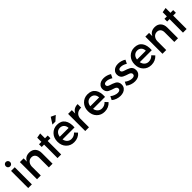

<svg xmlns="http://www.w3.org/2000/svg" viewBox="452 -2483 4213 4213"><g transform="rotate(-45 2558.5 -376.5)"><path d="M202 -684Q202 -655 182.5 -635.5Q163 -616 134.5 -616Q106 -616 87 -635.5Q68 -655 68 -684Q68 -714 87 -733.5Q106 -753 134.5 -753Q163 -753 182.5 -733.5Q202 -714 202 -684ZM78 -532H192V0H78Z M644 -536Q731 -536 782.5 -481Q834 -426 834 -331V0H719V-299Q719 -359 688 -393.5Q657 -428 603 -428Q545 -427 509 -387Q473 -347 468 -283V0H352V-532H468V-430Q516 -536 644 -536Z M1111 -173V-10H998L1064 -100ZM1000 -514H1110V-434H1000ZM925 -512H1196V-428H925ZM1000 -642 1111 -662V-10H998ZM999 -10 1111 -173V-10ZM1052 -39 1086 -31Q1068 -21 1068 -22Q1068 -22 1069 -24Q1072 -38 1052 -39ZM1114 -658Z M1641 -707 1531 -609H1439L1534 -757ZM1504 -536Q1630 -536 1689 -452.5Q1748 -369 1738 -222H1366Q1378 -160 1418 -124.5Q1458 -89 1514 -89Q1594 -89 1651 -151L1712 -86Q1630 4 1506 4Q1394 4 1322 -71Q1250 -146 1250 -265Q1250 -384 1322.5 -459.5Q1395 -535 1504 -536ZM1364 -306H1638Q1635 -370 1599 -407Q1563 -444 1504 -444Q1448 -444 1410 -407Q1372 -370 1364 -306Z M1964 -426Q2018 -536 2148 -536V-426Q2069 -430 2019.5 -389Q1970 -348 1964 -278V0H1848V-532H1964Z M2451 -536Q2577 -536 2636 -452.5Q2695 -369 2685 -222H2313Q2325 -160 2365 -124.5Q2405 -89 2461 -89Q2541 -89 2598 -151L2659 -86Q2577 4 2453 4Q2341 4 2269 -71Q2197 -146 2197 -265Q2197 -384 2269.5 -459.5Q2342 -535 2451 -536ZM2311 -306H2585Q2582 -370 2546 -407Q2510 -444 2451 -444Q2395 -444 2357 -407Q2319 -370 2311 -306Z M3089 -398Q3013 -445 2944 -445Q2874 -445 2874 -392Q2874 -369 2893.5 -353.5Q2913 -338 2943 -330Q2973 -322 3007 -308.5Q3041 -295 3070.5 -279.5Q3100 -264 3119 -231.5Q3138 -199 3137 -154Q3137 -102 3108 -65Q3079 -28 3036.5 -12Q2994 4 2943 4Q2888 4 2832.5 -15.5Q2777 -35 2738 -70L2779 -152Q2813 -122 2860 -104Q2907 -86 2947 -86Q2982 -86 3003.5 -100Q3025 -114 3025 -143Q3026 -168 3007 -185.5Q2988 -203 2959 -211Q2930 -219 2896 -232Q2862 -245 2832.5 -259.5Q2803 -274 2784 -306Q2765 -338 2765 -383Q2765 -434 2793 -470Q2821 -506 2862 -521.5Q2903 -537 2952 -537Q2998 -537 3046.5 -522.5Q3095 -508 3131 -483Z M3537 -398Q3461 -445 3392 -445Q3322 -445 3322 -392Q3322 -369 3341.5 -353.5Q3361 -338 3391 -330Q3421 -322 3455 -308.5Q3489 -295 3518.5 -279.5Q3548 -264 3567 -231.5Q3586 -199 3585 -154Q3585 -102 3556 -65Q3527 -28 3484.5 -12Q3442 4 3391 4Q3336 4 3280.5 -15.5Q3225 -35 3186 -70L3227 -152Q3261 -122 3308 -104Q3355 -86 3395 -86Q3430 -86 3451.5 -100Q3473 -114 3473 -143Q3474 -168 3455 -185.5Q3436 -203 3407 -211Q3378 -219 3344 -232Q3310 -245 3280.5 -259.5Q3251 -274 3232 -306Q3213 -338 3213 -383Q3213 -434 3241 -470Q3269 -506 3310 -521.5Q3351 -537 3400 -537Q3446 -537 3494.5 -522.5Q3543 -508 3579 -483Z M3901 -536Q4027 -536 4086 -452.5Q4145 -369 4135 -222H3763Q3775 -160 3815 -124.5Q3855 -89 3911 -89Q3991 -89 4048 -151L4109 -86Q4027 4 3903 4Q3791 4 3719 -71Q3647 -146 3647 -265Q3647 -384 3719.5 -459.5Q3792 -535 3901 -536ZM3761 -306H4035Q4032 -370 3996 -407Q3960 -444 3901 -444Q3845 -444 3807 -407Q3769 -370 3761 -306Z M4537 -536Q4624 -536 4675.5 -481Q4727 -426 4727 -331V0H4612V-299Q4612 -359 4581 -393.5Q4550 -428 4496 -428Q4438 -427 4402 -387Q4366 -347 4361 -283V0H4245V-532H4361V-430Q4409 -536 4537 -536Z M5004 -173V-10H4891L4957 -100ZM4893 -514H5003V-434H4893ZM4818 -512H5089V-428H4818ZM4893 -642 5004 -662V-10H4891ZM4892 -10 5004 -173V-10ZM4945 -39 4979 -31Q4961 -21 4961 -22Q4961 -22 4962 -24Q4965 -38 4945 -39ZM5007 -658Z"/></g></svg>

Font: Steamflix Grotesk
Style: Regular
Weight: 400
Designer: Julieta Ulanovsky
Foundry: Julieta Ulanovsky
Version: Version 4.000;PS 004.000;hotconv 1.0.88;makeotf.lib2.5.64775